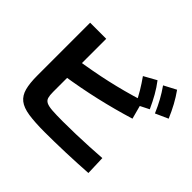

<svg xmlns="http://www.w3.org/2000/svg" viewBox="-201 -1105 1402 1402"><g transform="rotate(45 500.0 -403.5)"><path d="M422 48Q319 48 253.5 38Q188 28 153 0.5Q118 -27 104.5 -77Q91 -127 91 -207V-752H257V-203Q257 -168 263 -147.5Q269 -127 289 -117Q309 -107 350 -104Q391 -101 459 -101Q523 -101 593 -103Q663 -105 730 -108.5Q797 -112 853 -116L858 33Q811 36 754.5 39Q698 42 638.5 44Q579 46 523 47Q467 48 422 48ZM200 -492Q284 -505 354.5 -518Q425 -531 489.5 -545.5Q554 -560 621.5 -578Q689 -596 766 -620L805 -475Q664 -432 522.5 -399.5Q381 -367 225 -343ZM749 -564Q723 -617 697 -660.5Q671 -704 639 -749L736 -803Q769 -760 795 -714Q821 -668 846 -613ZM894 -618Q871 -672 846.5 -716.5Q822 -761 791 -805L886 -855Q918 -810 943 -764Q968 -718 992 -662Z"/></g></svg>

Font: M PLUS 2 Thin ExtraBold
Style: Regular
Weight: 800
Version: Version 1.001